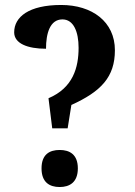

<svg xmlns="http://www.w3.org/2000/svg" viewBox="-20 -744 541 772"><path d="M175 -349 190 -228H252L267 -322C386 -376 442 -434 442 -542C442 -657 350 -724 226 -724C96 -724 37 -676 37 -614C37 -569 91 -548 165 -548C165 -610 181 -666 231 -666C276 -666 296 -616 296 -552C296 -473 274 -391 175 -349ZM220 8C260 8 293 -11 293 -67C293 -123 260 -141 220 -141C179 -141 147 -123 147 -67C147 -11 179 8 220 8Z"/></svg>

Font: Noto Serif Condensed
Style: Bold
Weight: 700
Width: 3
Designer: Monotype Design Team
Foundry: Monotype Imaging Inc.
Version: Version 2.015